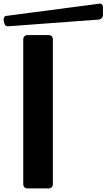

<svg xmlns="http://www.w3.org/2000/svg" viewBox="-100 -1056 597 1076"><path d="M477.1 -1015.1V-973.1Q477.1 -962.4 470.5 -954.8Q463.9 -947.3 452.6 -946.3L-52.7 -908.7Q-61 -907.7 -67.1 -911.9Q-73.2 -916 -76.2 -926.8L-78.6 -936Q-81.5 -946.8 -77.9 -956.3Q-74.2 -965.8 -65.9 -966.8L452.1 -1034.7Q453.1 -1035.2 453.1 -1035.2Q463.4 -1038.1 470.2 -1032.2Q477.1 -1026.4 477.1 -1015.1ZM54.7 0Q43.5 0 36.9 -6.6Q30.3 -13.2 30.3 -24.4V-835Q30.3 -846.2 36.9 -852.8Q43.5 -859.4 54.7 -859.4H171.9Q183.1 -859.4 189.7 -852.8Q196.3 -846.2 196.3 -835V-24.4Q196.3 -13.2 189.7 -6.6Q183.1 0 171.9 0Z"/></svg>

Font: Fz Anton Round
Style: Regular
Weight: 400
Designer: Vernon Adams
Foundry: Vernon Adams
Version: Version 2.0 Mod + VH boi FontZin